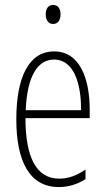

<svg xmlns="http://www.w3.org/2000/svg" viewBox="-20 -747 428 777"><path d="M195 -727C173 -727 165 -709 165 -688C165 -667 175 -650 195 -650C214 -650 225 -665 225 -689C225 -709 217 -727 195 -727ZM199 -539C96 -539 46 -433 46 -264C46 -97 98 10 218 10C260 10 296 -3 326 -22V-61C290 -36 256 -24 220 -24C128 -24 83 -109 83 -269H343V-303C343 -425 305 -539 199 -539ZM199 -506C277 -506 309 -412 308 -301H84C90 -439 132 -506 199 -506Z"/></svg>

Font: Noto Sans Thai ExtCond ExtLt
Style: Regular
Weight: 200
Width: 2
Designer: Monotype Design Team
Foundry: Monotype Imaging Inc.
Version: Version 2.002